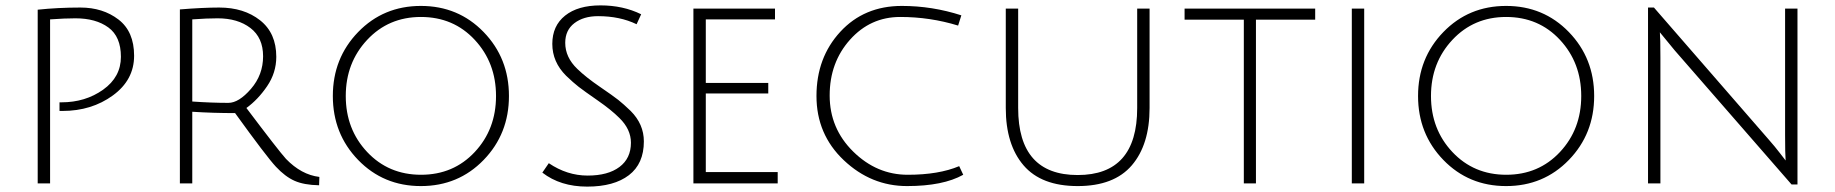

<svg xmlns="http://www.w3.org/2000/svg" viewBox="-20 -681 6815 713"><path d="M120 0V-645Q195 -653 278.5 -653Q362 -653 420 -608.5Q478 -564 478 -474Q478 -384 399 -326.5Q320 -269 212 -269Q207 -269 201 -269V-301Q205 -301 208 -301Q297 -301 363 -348Q429 -395 429 -470Q429 -545 382.5 -579Q336 -613 260 -613Q220 -613 166 -609V0Z M648 0V-646Q734 -653 794 -653Q886 -653 946 -605.5Q1006 -558 1006 -470Q1006 -411 972 -361Q938 -311 895 -280Q1014 -122 1042 -91Q1099 -32 1166 -24L1165 7Q1109 6 1074 -9.5Q1039 -25 1004.5 -62Q970 -99 853 -261Q772 -261 694 -266V0ZM828 -299Q867 -299 912 -351Q957 -403 957 -472Q957 -541 910 -577Q863 -613 788 -613Q748 -613 694 -609V-304Q766 -299 828 -299Z M1543 10Q1404 10 1310 -87Q1216 -184 1216 -324.5Q1216 -465 1310 -562Q1404 -659 1543 -659Q1682 -659 1776 -562Q1870 -465 1870 -324.5Q1870 -184 1776 -87Q1682 10 1543 10ZM1543 -618Q1423 -618 1343.5 -533Q1264 -448 1264 -324.5Q1264 -201 1343.5 -116.5Q1423 -32 1543.5 -32Q1664 -32 1743 -116.5Q1822 -201 1822 -324.5Q1822 -448 1743 -533Q1664 -618 1543 -618Z M2201 -621Q2147 -621 2113 -595Q2079 -569 2079 -522Q2079 -468 2124 -425Q2156 -394 2206.5 -359.5Q2257 -325 2276 -310Q2295 -295 2322 -269Q2371 -220 2371 -156Q2371 -73 2315.5 -30.5Q2260 12 2160.5 12Q2061 12 1994 -40L2018 -75Q2086 -29 2162 -29Q2238 -29 2280.5 -61Q2323 -93 2323 -151Q2323 -201 2280 -243Q2250 -273 2199.5 -308Q2149 -343 2129 -358.5Q2109 -374 2082 -400Q2031 -451 2031 -518Q2031 -585 2078.5 -623Q2126 -661 2210 -661Q2294 -661 2361 -628L2344 -591Q2282 -621 2201 -621Z M2555 0V-649H2858V-609H2601V-373H2833V-334H2601V-42H2868V0Z M3557 -32Q3482 10 3348.5 10Q3215 10 3113.5 -86Q3012 -182 3012 -324.5Q3012 -467 3100.5 -563Q3189 -659 3329 -659Q3442 -659 3550 -624L3538 -586Q3434 -618 3323 -618Q3212 -618 3136.5 -533.5Q3061 -449 3061 -326.5Q3061 -204 3148.5 -118Q3236 -32 3351 -32Q3466 -32 3542 -64Z M3715 -280V-649H3761V-280Q3761 -31 3982 -31Q4203 -31 4203 -280V-649H4249V-280Q4249 -144 4183 -67Q4117 10 3982 10Q3847 10 3781 -67Q3715 -144 3715 -280Z M4599 -608H4379V-649H4864V-608H4644V0H4599Z M5000 0V-649H5046V0Z M5573 10Q5434 10 5340 -87Q5246 -184 5246 -324.5Q5246 -465 5340 -562Q5434 -659 5573 -659Q5712 -659 5806 -562Q5900 -465 5900 -324.5Q5900 -184 5806 -87Q5712 10 5573 10ZM5573 -618Q5453 -618 5373.5 -533Q5294 -448 5294 -324.5Q5294 -201 5373.5 -116.5Q5453 -32 5573.5 -32Q5694 -32 5773 -116.5Q5852 -201 5852 -324.5Q5852 -448 5773 -533Q5694 -618 5573 -618Z M6100 0V-653H6122L6548 -163Q6571 -137 6590.5 -111.5Q6610 -86 6611 -85Q6609 -109 6609 -179V-649H6655V4H6633L6199 -494L6144 -561Q6146 -541 6146 -467V0Z"/></svg>

Font: Julius Sans One
Style: Regular
Weight: 400
Designer: Luciano Vergara
Foundry: LatinoType
Version: Version 1.001